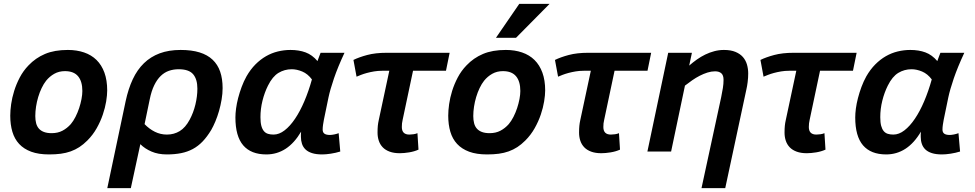

<svg xmlns="http://www.w3.org/2000/svg" viewBox="-20 -786 5058 996"><path d="M33.2 -186Q33.2 -212.4 37.8 -245.6Q42.5 -278.8 53.5 -314.2Q64.5 -349.6 82.5 -384Q100.6 -418.5 127.9 -446.8Q164.6 -485.4 213.4 -506.1Q262.2 -526.9 332 -526.9Q378.4 -526.9 416.3 -513.9Q454.1 -501 480.7 -474.9Q507.3 -448.7 521.7 -409.2Q536.1 -369.6 536.1 -316.9Q536.1 -293 530.8 -260Q525.4 -227.1 513.4 -191.7Q501.5 -156.2 481.7 -121.1Q461.9 -85.9 433.1 -57.1Q412.6 -36.6 391.6 -22.9Q370.6 -9.3 346.7 -0.7Q322.8 7.8 295.4 11.5Q268.1 15.1 234.9 15.1Q180.2 15.1 141.8 1Q103.5 -13.2 79.3 -39.3Q55.2 -65.4 44.2 -102.5Q33.2 -139.6 33.2 -186ZM163.1 -184.1Q163.1 -163.1 167.5 -146.5Q171.9 -129.9 181.9 -118.7Q191.9 -107.4 208.3 -101.3Q224.6 -95.2 248 -95.2Q279.8 -95.2 304 -107.9Q328.1 -120.6 347.2 -142.1Q360.4 -157.7 371.6 -179.7Q382.8 -201.7 390.6 -225.3Q398.4 -249 402.8 -272.2Q407.2 -295.4 407.2 -314Q407.2 -363.8 385 -390.4Q362.8 -417 316.9 -417Q286.1 -417 261.7 -403.3Q237.3 -389.6 219.2 -367.2Q206.5 -351.1 196 -329.1Q185.5 -307.1 178.2 -282.7Q170.9 -258.3 167 -232.9Q163.1 -207.5 163.1 -184.1Z M536.6 189.9 631.8 -261.2Q645.5 -325.2 668.7 -374.8Q691.9 -424.3 726.6 -458Q761.2 -491.7 808.3 -509.3Q855.5 -526.9 917 -526.9Q974.1 -526.9 1015.1 -514.2Q1056.2 -501.5 1082.8 -476.3Q1109.4 -451.2 1122.1 -414.3Q1134.8 -377.4 1134.8 -329.1Q1134.8 -300.3 1129.6 -269.8Q1124.5 -239.3 1116.2 -210.4Q1107.9 -181.6 1097.2 -156Q1086.4 -130.4 1075.7 -111.8Q1054.2 -76.2 1031 -52Q1007.8 -27.8 980 -12.9Q952.1 2 919.2 8.5Q886.2 15.1 845.7 15.1Q800.3 15.1 765.9 0.2Q731.4 -14.6 708 -38.1L658.7 189.9ZM730 -142.1Q753.9 -117.2 783.2 -102.5Q812.5 -87.9 845.7 -87.9Q882.8 -87.9 912.4 -106Q941.9 -124 963.9 -165Q983.4 -201.2 993.7 -243.9Q1003.9 -286.6 1003.9 -326.2Q1003.9 -375 981.9 -400.9Q960 -426.8 906.7 -426.8Q879.9 -426.8 856.4 -418.7Q833 -410.6 814 -392.3Q794.9 -374 780.3 -344.2Q765.6 -314.5 756.8 -271Z M1745.1 0Q1721.7 7.3 1696 11.2Q1670.4 15.1 1651.9 15.1Q1620.1 15.1 1598.9 8.3Q1577.6 1.5 1564.9 -10.7Q1552.2 -22.9 1546.6 -39.8Q1541 -56.6 1541 -76.2Q1541 -82 1541 -88.6Q1541 -95.2 1542 -103Q1506.8 -43.5 1461.7 -14.2Q1416.5 15.1 1361.8 15.1Q1282.2 15.1 1241.7 -32Q1201.2 -79.1 1201.2 -176.8Q1201.2 -197.3 1204.6 -223.1Q1208 -249 1215.3 -277.3Q1222.7 -305.7 1233.4 -334.7Q1244.1 -363.8 1258.8 -390.1Q1279.3 -425.8 1304.9 -451.7Q1330.6 -477.5 1359.9 -494.4Q1389.2 -511.2 1421.4 -519Q1453.6 -526.9 1486.8 -526.9Q1530.8 -526.9 1565.2 -514.2Q1599.6 -501.5 1627 -469.2Q1631.3 -481 1635.3 -491.9Q1639.2 -502.9 1643.1 -512.2H1767.1Q1732.4 -438 1712.4 -379.2Q1692.4 -320.3 1684.1 -280.8L1660.2 -165Q1657.7 -152.8 1655.8 -138.9Q1653.8 -125 1653.8 -113.8Q1653.8 -99.1 1663.1 -92.5Q1672.4 -85.9 1691.9 -85.9Q1696.3 -85.9 1701.9 -86.7Q1707.5 -87.4 1713.9 -88.6Q1720.2 -89.8 1726.1 -91.6Q1731.9 -93.3 1736.8 -95.2ZM1398.9 -87.9Q1428.2 -87.9 1456.5 -109.9Q1484.9 -131.8 1510.7 -170.2Q1536.6 -208.5 1558.8 -260.7Q1581.1 -313 1598.1 -374Q1576.7 -402.8 1548.3 -414.8Q1520 -426.8 1493.2 -426.8Q1456.1 -426.8 1424.8 -408Q1393.6 -389.2 1370.1 -341.8Q1352.1 -305.7 1341.6 -263.4Q1331.1 -221.2 1331.1 -178.2Q1331.1 -150.9 1335.7 -133.5Q1340.3 -116.2 1348.9 -106Q1357.4 -95.7 1370.1 -91.8Q1382.8 -87.9 1398.9 -87.9Z M2293.5 -418.9H2122.6L2068.8 -165Q2066.4 -155.3 2065.4 -146Q2064.5 -136.7 2064.5 -127Q2064.5 -87.9 2103.5 -87.9Q2113.3 -87.9 2125 -89.6Q2136.7 -91.3 2145.5 -95.2L2150.9 -9.8Q2129.4 0 2102.5 4.4Q2075.7 8.8 2053.7 8.8Q2023.4 8.8 2001.5 0.7Q1979.5 -7.3 1965.6 -21.7Q1951.7 -36.1 1945.1 -55.7Q1938.5 -75.2 1938.5 -98.1Q1938.5 -118.7 1939.9 -133.3Q1941.4 -147.9 1944.8 -163.1L1999.5 -418.9H1962.4Q1940.4 -418.9 1920.4 -415.5Q1900.4 -412.1 1883.3 -407.5Q1866.2 -402.8 1852.5 -397.5Q1838.9 -392.1 1829.6 -388.2L1813.5 -475.1Q1842.3 -489.3 1884.8 -500.7Q1927.2 -512.2 1986.8 -512.2H2312.5Z M2305.2 -186Q2305.2 -212.4 2309.8 -245.6Q2314.5 -278.8 2325.4 -314.2Q2336.4 -349.6 2354.5 -384Q2372.6 -418.5 2399.9 -446.8Q2436.5 -485.4 2485.4 -506.1Q2534.2 -526.9 2604 -526.9Q2650.4 -526.9 2688.2 -513.9Q2726.1 -501 2752.7 -474.9Q2779.3 -448.7 2793.7 -409.2Q2808.1 -369.6 2808.1 -316.9Q2808.1 -293 2802.7 -260Q2797.4 -227.1 2785.4 -191.7Q2773.4 -156.2 2753.7 -121.1Q2733.9 -85.9 2705.1 -57.1Q2684.6 -36.6 2663.6 -22.9Q2642.6 -9.3 2618.7 -0.7Q2594.7 7.8 2567.4 11.5Q2540 15.1 2506.8 15.1Q2452.1 15.1 2413.8 1Q2375.5 -13.2 2351.3 -39.3Q2327.1 -65.4 2316.2 -102.5Q2305.2 -139.6 2305.2 -186ZM2435.1 -184.1Q2435.1 -163.1 2439.5 -146.5Q2443.8 -129.9 2453.9 -118.7Q2463.9 -107.4 2480.2 -101.3Q2496.6 -95.2 2520 -95.2Q2551.8 -95.2 2575.9 -107.9Q2600.1 -120.6 2619.1 -142.1Q2632.3 -157.7 2643.6 -179.7Q2654.8 -201.7 2662.6 -225.3Q2670.4 -249 2674.8 -272.2Q2679.2 -295.4 2679.2 -314Q2679.2 -363.8 2657 -390.4Q2634.8 -417 2588.9 -417Q2558.1 -417 2533.7 -403.3Q2509.3 -389.6 2491.2 -367.2Q2478.5 -351.1 2468 -329.1Q2457.5 -307.1 2450.2 -282.7Q2442.9 -258.3 2439 -232.9Q2435.1 -207.5 2435.1 -184.1ZM2656.7 -589.8H2552.7L2673.8 -766.1H2831.1Z M3338.9 -418.9H3168L3114.3 -165Q3111.8 -155.3 3110.8 -146Q3109.9 -136.7 3109.9 -127Q3109.9 -87.9 3148.9 -87.9Q3158.7 -87.9 3170.4 -89.6Q3182.1 -91.3 3190.9 -95.2L3196.3 -9.8Q3174.8 0 3147.9 4.4Q3121.1 8.8 3099.1 8.8Q3068.8 8.8 3046.9 0.7Q3024.9 -7.3 3011 -21.7Q2997.1 -36.1 2990.5 -55.7Q2983.9 -75.2 2983.9 -98.1Q2983.9 -118.7 2985.4 -133.3Q2986.8 -147.9 2990.2 -163.1L3044.9 -418.9H3007.8Q2985.8 -418.9 2965.8 -415.5Q2945.8 -412.1 2928.7 -407.5Q2911.6 -402.8 2897.9 -397.5Q2884.3 -392.1 2875 -388.2L2858.9 -475.1Q2887.7 -489.3 2930.2 -500.7Q2972.7 -512.2 3032.2 -512.2H3357.9Z M3619.1 189.9 3721.2 -282.2Q3726.6 -308.6 3730 -329.8Q3733.4 -351.1 3733.4 -372.1Q3733.4 -395.5 3721.9 -405.8Q3710.4 -416 3689.5 -416Q3670.4 -416 3650.1 -409.7Q3629.9 -403.3 3609.9 -393.1Q3589.8 -382.8 3570.6 -369.4Q3551.3 -356 3533.2 -341.8L3461.4 0H3338.4L3446.3 -512.2H3569.3L3555.2 -445.8Q3574.2 -462.4 3595.2 -477.3Q3616.2 -492.2 3638.9 -503.2Q3661.6 -514.2 3685.8 -520.5Q3710 -526.9 3735.4 -526.9Q3771 -526.9 3795.2 -516.8Q3819.3 -506.8 3834 -490Q3848.6 -473.1 3855 -450.9Q3861.3 -428.7 3861.3 -404.8Q3861.3 -382.3 3858.4 -359.9Q3855.5 -337.4 3852.1 -323.2L3742.2 189.9Z M4404.8 -418.9H4233.9L4180.2 -165Q4177.7 -155.3 4176.8 -146Q4175.8 -136.7 4175.8 -127Q4175.8 -87.9 4214.8 -87.9Q4224.6 -87.9 4236.3 -89.6Q4248 -91.3 4256.8 -95.2L4262.2 -9.8Q4240.7 0 4213.9 4.4Q4187 8.8 4165 8.8Q4134.8 8.8 4112.8 0.7Q4090.8 -7.3 4076.9 -21.7Q4063 -36.1 4056.4 -55.7Q4049.8 -75.2 4049.8 -98.1Q4049.8 -118.7 4051.3 -133.3Q4052.7 -147.9 4056.2 -163.1L4110.8 -418.9H4073.7Q4051.8 -418.9 4031.7 -415.5Q4011.7 -412.1 3994.6 -407.5Q3977.5 -402.8 3963.9 -397.5Q3950.2 -392.1 3940.9 -388.2L3924.8 -475.1Q3953.6 -489.3 3996.1 -500.7Q4038.6 -512.2 4098.1 -512.2H4423.8Z M4960.4 0Q4937 7.3 4911.4 11.2Q4885.7 15.1 4867.2 15.1Q4835.4 15.1 4814.2 8.3Q4793 1.5 4780.3 -10.7Q4767.6 -22.9 4762 -39.8Q4756.3 -56.6 4756.3 -76.2Q4756.3 -82 4756.3 -88.6Q4756.3 -95.2 4757.3 -103Q4722.2 -43.5 4677 -14.2Q4631.8 15.1 4577.1 15.1Q4497.6 15.1 4457 -32Q4416.5 -79.1 4416.5 -176.8Q4416.5 -197.3 4419.9 -223.1Q4423.3 -249 4430.7 -277.3Q4438 -305.7 4448.7 -334.7Q4459.5 -363.8 4474.1 -390.1Q4494.6 -425.8 4520.3 -451.7Q4545.9 -477.5 4575.2 -494.4Q4604.5 -511.2 4636.7 -519Q4668.9 -526.9 4702.1 -526.9Q4746.1 -526.9 4780.5 -514.2Q4814.9 -501.5 4842.3 -469.2Q4846.7 -481 4850.6 -491.9Q4854.5 -502.9 4858.4 -512.2H4982.4Q4947.8 -438 4927.7 -379.2Q4907.7 -320.3 4899.4 -280.8L4875.5 -165Q4873 -152.8 4871.1 -138.9Q4869.1 -125 4869.1 -113.8Q4869.1 -99.1 4878.4 -92.5Q4887.7 -85.9 4907.2 -85.9Q4911.6 -85.9 4917.2 -86.7Q4922.9 -87.4 4929.2 -88.6Q4935.5 -89.8 4941.4 -91.6Q4947.3 -93.3 4952.1 -95.2ZM4614.3 -87.9Q4643.6 -87.9 4671.9 -109.9Q4700.2 -131.8 4726.1 -170.2Q4752 -208.5 4774.2 -260.7Q4796.4 -313 4813.5 -374Q4792 -402.8 4763.7 -414.8Q4735.4 -426.8 4708.5 -426.8Q4671.4 -426.8 4640.1 -408Q4608.9 -389.2 4585.4 -341.8Q4567.4 -305.7 4556.9 -263.4Q4546.4 -221.2 4546.4 -178.2Q4546.4 -150.9 4551 -133.5Q4555.7 -116.2 4564.2 -106Q4572.8 -95.7 4585.4 -91.8Q4598.1 -87.9 4614.3 -87.9Z"/></svg>

Font: Clear Sans
Style: Bold Italic
Weight: 700
Italic angle: -12°
Foundry: Intel Corporation
Version: Version 1.00